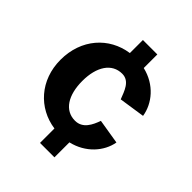

<svg xmlns="http://www.w3.org/2000/svg" viewBox="-208 -860 979 979"><g transform="rotate(45 281.0 -371.0)"><path d="M295 -206C220 -206 178 -274 178 -376C178 -479 222 -546 296 -546C350 -546 366 -491 383 -448L523 -469C511 -546 451 -621 353 -644V-742H249V-648C118 -629 23 -523 23 -374C23 -227 120 -122 249 -104V0H353V-108C448 -130 510 -202 523 -277L389 -299C374 -257 351 -206 295 -206Z"/></g></svg>

Font: 18Franklin
Style: Bold
Weight: 700
Designer: Pablo Impallari, Rodrigo Fuenzalida (Modified by Dan O. Williams)
Version: Version 0.025;PS 000.025;hotconv 1.0.88;makeotf.lib2.5.64775